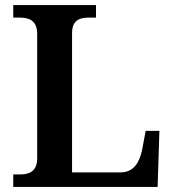

<svg xmlns="http://www.w3.org/2000/svg" viewBox="-20 -734 682 754"><path d="M32 0H599L606 -220H552L538 -145C527 -94 504 -57 453 -57H263V-604C263 -653 290 -665 331 -665H357V-714H32V-665H56C95 -665 126 -653 126 -601V-112C126 -61 95 -49 59 -49H32Z"/></svg>

Font: Noto Serif Georgian SemiBold
Style: Regular
Weight: 600
Designer: Monotype Design Team, Akaki Razmadze
Foundry: Google LLC
Version: Version 2.003